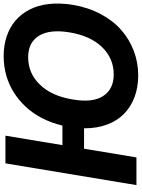

<svg xmlns="http://www.w3.org/2000/svg" viewBox="119 -896 787 1066"><g transform="rotate(-90 513.0 -363.5)"><path d="M292.3 -727.3 239.7 -410.9H348.4Q362.9 -472.7 390.1 -524.9Q417.3 -577.1 453.8 -615.9Q490.4 -654.8 535 -682.4Q579.5 -709.9 629.8 -723.5Q680 -737.2 733.7 -737.2Q792.6 -737.2 842.9 -720.5Q893.1 -703.8 930.8 -671.9Q968.4 -639.9 992.4 -593.2Q1016.3 -546.5 1023.3 -486.5Q1030.2 -426.5 1018.8 -353.7Q1004.3 -268.1 967.5 -198.9Q930.8 -129.6 878.7 -84.2Q826.7 -38.7 762.3 -14.4Q697.8 9.9 626.8 9.9Q561.4 9.9 507.1 -10.3Q452.8 -30.5 413.9 -68.4Q375 -106.2 353.9 -163.2Q332.7 -220.2 333.1 -290.8H219.8L171.5 0H17.8L138.5 -727.3ZM865.8 -371.8Q883.9 -482.2 846.6 -541.7Q809.3 -601.2 727.6 -601.2Q638.8 -601.2 575.5 -535.9Q512.1 -470.5 493.3 -353.7Q474.1 -243.6 512.3 -184.8Q550.4 -126.1 632.5 -126.1Q720.9 -126.1 783.7 -190.7Q846.6 -255.3 865.8 -371.8Z"/></g></svg>

Font: Karasuma Gothic
Style: Bold Italic
Weight: 700
Italic angle: 9.39998°
Designer: Rasmus Andersson / Ryoko Nishizuka
Foundry: Genbu
Version: Version 1.00